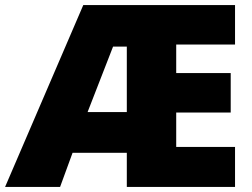

<svg xmlns="http://www.w3.org/2000/svg" viewBox="-25 -734 991 754"><path d="M898 0H473V-134H260L211 0H-5L302 -714H898V-559H667V-447H881V-292H667V-157H898ZM319 -294H473V-551H419Z"/></svg>

Font: Noto Sans Ethiopic Black
Style: Regular
Weight: 900
Designer: Monotype Design Team
Foundry: Monotype Imaging Inc.
Version: Version 2.102; ttfautohint (v1.8.4.7-5d5b)